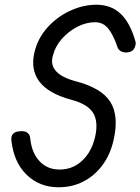

<svg xmlns="http://www.w3.org/2000/svg" viewBox="-20 -792 594 812"><path d="M228 0Q147 0 92.5 -53Q38 -106 28 -199Q25 -235 65 -237Q85 -239 96 -230.5Q107 -222 108 -206Q114 -146 147 -110.5Q180 -75 232 -75Q287 -75 327 -112Q367 -149 382 -212Q397 -278 373.5 -315Q350 -352 282 -370Q185 -396 146.5 -447Q108 -498 126 -572Q140 -630 180 -675Q220 -720 275.5 -746Q331 -772 388 -772Q450 -772 490.5 -733.5Q531 -695 553 -616Q556 -605 549 -589.5Q542 -574 523 -571Q508 -568 494 -574Q480 -580 476 -595Q459 -645 437.5 -671.5Q416 -698 382 -698Q344 -698 306.5 -678.5Q269 -659 241 -627Q213 -595 203 -554Q193 -517 217.5 -490.5Q242 -464 298 -449Q410 -420 447 -360.5Q484 -301 460 -198Q446 -137 412.5 -92.5Q379 -48 332 -24Q285 0 228 0Z"/></svg>

Font: Edu TAS Beginner Medium
Style: Regular
Weight: 500
Version: Version 1.003